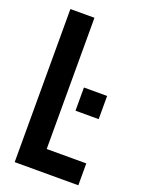

<svg xmlns="http://www.w3.org/2000/svg" viewBox="-135 -762 609 825"><g transform="rotate(20 169.5 -350.0)"><path d="M40 -700H150V-100H331V0H40ZM316 -403V-297H210V-403Z"/></g></svg>

Font: Bebas Neue
Style: Regular
Weight: 400
Designer: Ryoichi Tsunekawa
Foundry: Ryoichi Tsunekawa
Version: Version 1.300